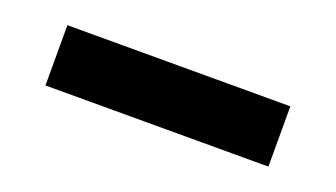

<svg xmlns="http://www.w3.org/2000/svg" viewBox="-29 -547 626 358"><g transform="rotate(20 284.0 -368.0)"><path d="M505.2 -428V-308.4H62.8V-428Z"/></g></svg>

Font: SUIT Variable
Style: Regular
Weight: 400
Designer: Sunn Youn; Korean Glyphs from Source Han Sans (Sandoll Communications; Soo-young Jang, Joo-yeon Kang)
Foundry: Sunn
Version: Version 1.150;FEAKit 1.0